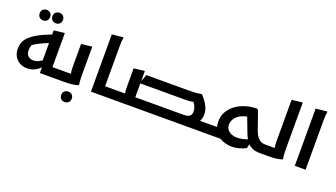

<svg xmlns="http://www.w3.org/2000/svg" viewBox="-78 -1446 4110 2348"><g transform="rotate(20 1976.5 -272.5)"><path d="M645 0H408V-73Q383 -47 339.5 -23.5Q296 0 238 0Q186 0 143.5 -23.5Q101 -47 76.5 -89.5Q52 -132 52 -189Q52 -230 65 -267.5Q78 -305 114 -342Q150 -379 216 -416.5Q282 -454 388 -494V-548L518 -563H528V-121H665V-20ZM183 -214Q183 -166 211 -141.5Q239 -117 279 -117Q307 -117 334.5 -128Q362 -139 388 -158V-383Q334 -362 287.5 -339.5Q241 -317 196 -286Q183 -253 183 -214ZM384 -638Q355 -638 335 -656.5Q315 -675 315 -706Q315 -738 335 -756.5Q355 -775 384 -775Q413 -775 432.5 -756.5Q452 -738 452 -706Q452 -675 432.5 -656.5Q413 -638 384 -638ZM224 -618Q195 -618 175.5 -636.5Q156 -655 156 -687Q156 -719 175.5 -737Q195 -755 224 -755Q253 -755 272.5 -737Q292 -719 292 -687Q292 -655 272.5 -636.5Q253 -618 224 -618Z M625 0V-101L645 -121H768Q760 -153 760 -203V-506L891 -522H900V-180Q900 -160 900.5 -132Q901 -104 902.5 -77Q904 -50 908 -32V-24Q878 -12 834 -6Q790 0 727 0ZM745 162Q745 130 764.5 112Q784 94 813 94Q842 94 862 112Q882 130 882 162Q882 194 862 212Q842 230 813 230Q784 230 764.5 212Q745 194 745 162Z M1073 -745 1220 -760 1221 -752Q1217 -734 1215.5 -707Q1214 -680 1213.5 -652Q1213 -624 1213 -604V-121H1351V-20L1331 0H1073Z M1351 -121H1473Q1466 -152 1466 -202V-446L1596 -462H1606V-332L1641 -422H2185Q2229 -422 2273 -424.5Q2317 -427 2347 -434H2359Q2383 -411 2409 -376Q2435 -341 2453 -299Q2471 -257 2471 -213Q2471 -188 2465.5 -165Q2460 -142 2449 -121H2587V-20L2567 0H1331V-101ZM2168 -301H1606V-121H2233Q2286 -121 2311 -139.5Q2336 -158 2336 -201Q2336 -228 2324.5 -257Q2313 -286 2294 -311Q2260 -304 2233 -302.5Q2206 -301 2168 -301Z M3278 0Q3221 0 3182 -14Q3143 -28 3114 -58L3101 -3Q3055 21 3007 32.5Q2959 44 2917 44Q2880 44 2838 33.5Q2796 23 2760 0H2567V-101L2587 -121H2670Q2661 -153 2661 -189Q2661 -264 2695 -322Q2729 -380 2785.5 -419.5Q2842 -459 2911 -479Q2980 -499 3051 -499L3069 -490L3153 -249Q3177 -184 3211 -152.5Q3245 -121 3298 -121V-20ZM2796 -201Q2796 -161 2817 -134.5Q2838 -108 2871 -95Q2904 -82 2941 -82Q2978 -82 3013 -90Q3048 -98 3077 -109Q3068 -124 3060 -140.5Q3052 -157 3045 -176L2973 -366Q2913 -355 2873.5 -328.5Q2834 -302 2815 -268Q2796 -234 2796 -201Z M3278 0V-101L3298 -121H3421Q3413 -152 3413 -202V-745L3544 -760H3553V-180Q3553 -160 3553.5 -132Q3554 -104 3555.5 -77Q3557 -50 3561 -32V-24Q3531 -12 3487 -6Q3443 0 3380 0Z M3726 -745 3873 -760 3874 -752Q3870 -734 3868.5 -707Q3867 -680 3866.5 -652Q3866 -624 3866 -604V0H3726Z"/></g></svg>

Font: Kufam SemiBold
Style: Regular
Weight: 600
Designer: Wael Morcos, Artur Schmal
Foundry: Original Type
Version: Version 1.300; ttfautohint (v1.8.3)